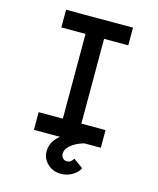

<svg xmlns="http://www.w3.org/2000/svg" viewBox="-130 -790 889 1081"><g transform="rotate(15 314.0 -250.0)"><path d="M119 0V-103H260V-597H119V-700H509V-597H368V-103H509V0ZM328 200Q298 200 273.5 186.5Q249 173 234 150Q219 127 219 98Q219 71 230.5 48Q242 25 263.5 6.5Q285 -12 313 -25.5Q341 -39 374 -48L414 0Q384 8 360 22Q336 36 323 52.5Q310 69 310 87Q310 103 319.5 113Q329 123 344 123Q356 123 365 116.5Q374 110 381 98L437 138Q428 162 397 181Q366 200 328 200Z"/></g></svg>

Font: Lexend Exa
Style: Regular
Weight: 400
Designer: Bonnie Shaver-Troup, Thomas Jockin
Foundry: Lexend
Version: Version 1.007